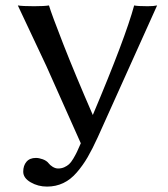

<svg xmlns="http://www.w3.org/2000/svg" viewBox="-20 -668 620 710"><path d="M341.8 -161.1 561 -647.9C552.9 -646 541.2 -645 525.9 -645C500.8 -645 484.2 -646 476.1 -647.9C454.6 -568.2 403.6 -433.1 323.2 -242.7C279.6 -342.9 243.2 -430.3 214.1 -504.6C185 -579 167.3 -626.8 161.1 -647.9C149.7 -646 131.3 -645 106 -645C77.3 -645 57.3 -646 45.9 -647.9L151.4 -423.8L278.8 -138.2L264.6 -106.4C261.1 -99 256.5 -90.6 251 -81.3C245.4 -72 240.2 -65.2 235.4 -60.8C230.5 -56.4 224.6 -52.7 217.8 -49.6C210.9 -46.5 203.3 -44.9 194.8 -44.9C188.3 -44.9 181.7 -47 175 -51C168.4 -55.1 163.1 -59.7 159.2 -64.9C154.6 -70.8 147.7 -75.4 138.4 -78.9C129.2 -82.3 120.6 -84 112.8 -84C97.5 -84 85.9 -79.3 77.9 -69.8C69.9 -60.4 65.9 -48.2 65.9 -33.2C65.9 -17.6 75 -4.5 93.3 6.1C111.5 16.7 131.7 22 153.8 22C175.6 22 195.6 17.7 213.9 9C232.1 0.4 248.8 -12.7 263.9 -30.3C279.1 -47.9 292.5 -66.7 304.2 -86.9C315.9 -107.1 328.5 -131.8 341.8 -161.1Z"/></svg>

Font: Linux Biolinum G
Style: Bold
Weight: 700
Designer: Philipp H. Poll
Foundry: Philipp H. Poll
Version: Version 1.1.0